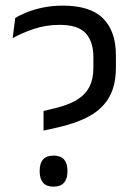

<svg xmlns="http://www.w3.org/2000/svg" viewBox="-20 -670 486 699"><path d="M192 -206.5 138.5 -194.5V-266L178.5 -275.5Q228.5 -287.5 259.5 -306.2Q290.5 -325 305.2 -353.5Q320 -382 320 -423V-461.5Q320 -518.5 292 -549Q264 -579.5 197 -579.5Q148 -579.5 104.2 -565Q60.5 -550.5 26 -531L35.5 -604.5Q53 -615.5 78.8 -625.8Q104.5 -636 137.8 -642.8Q171 -649.5 209 -649.5Q309 -649.5 355.5 -602.8Q402 -556 402 -468.5V-424Q402 -360.5 378.5 -318Q355 -275.5 308.5 -249Q262 -222.5 192 -206.5ZM175 9.5Q149 9.5 136.8 -4.8Q124.5 -19 124.5 -45V-50Q124.5 -75.5 136.8 -89.5Q149 -103.5 175 -103.5Q200.5 -103.5 213 -89.5Q225.5 -75.5 225.5 -50V-45Q225.5 -19 213 -4.8Q200.5 9.5 175 9.5Z"/></svg>

Font: Anek Malayalam
Style: Regular
Weight: 400
Version: Version 1.003